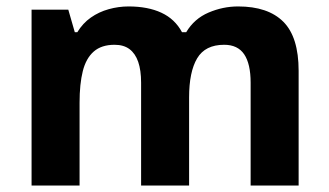

<svg xmlns="http://www.w3.org/2000/svg" viewBox="-20 -576 1022 596"><path d="M719 -556Q812 -556 859.5 -508.5Q907 -461 907 -356V0H758V-319.4Q758 -377.7 738 -407.4Q718 -437 675.8 -437Q617 -437 592 -395Q567 -353 567 -273.5V0H418V-319.1Q418 -358 409 -384Q400 -410 382 -423.5Q364 -437 335.5 -437Q295 -437 271 -416Q247 -395 237 -355.2Q227 -315.4 227 -257.2V0H78V-546H192L212.2 -476H220Q237 -504 262 -521.5Q286.9 -539 317.5 -547.5Q348 -556 379 -556Q439 -556 481 -536.5Q523 -517 545 -476H558Q583 -518 627.5 -537Q672 -556 719 -556Z"/></svg>

Font: Noto Sans Devanagari
Style: Regular
Weight: 400
Designer: Jelle Bosma - Monotype Design Team
Foundry: Monotype Imaging Inc.
Version: Version 2.003